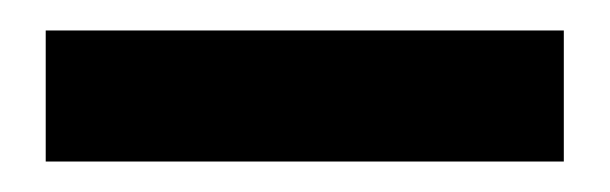

<svg xmlns="http://www.w3.org/2000/svg" viewBox="-20 -733 400 126"><path d="M10 -627V-713H350V-627Z"/></svg>

Font: Libre Bodoni
Style: Bold
Weight: 700
Designer: Pablo Impallari, Rodrigo Fuenzalida
Foundry: Impallari Type
Version: Version 2.005;gftools[0.9.23]